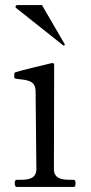

<svg xmlns="http://www.w3.org/2000/svg" viewBox="-20 -735 357 755"><path d="M44 -703C41 -706 41 -706 41 -708C41 -712 44 -715 48 -715H145L234 -562C235 -560 235 -560 235 -559C235 -558 233 -556 231 -556C230 -556 229 -556 228 -557ZM270 0C275 0 277 -5 277 -14C277 -23 275 -28 270 -28H257C227 -28 192 -31 192 -70L193 -480C193 -485 190 -488 184 -487C154 -480 55 -456 41 -451C36 -449 36 -445 36 -437C36 -429 36 -426 45 -425C86 -420 120 -420 120 -375L123 -70C123 -31 89 -28 59 -28H46C40 -28 38 -23 38 -14C38 -5 40 0 46 0Z"/></svg>

Font: Shippori Mincho OTF
Style: Regular
Weight: 400
Designer: FONTDASU
Foundry: FONTDASU / Google Inc. / but / Adobe
Version: Version 3.300;hotconv 1.0.109;makeotfexe 2.5.65596